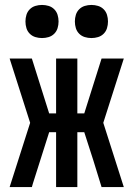

<svg xmlns="http://www.w3.org/2000/svg" viewBox="-20 -757 540 777"><path d="M19 0 102 -260 19 -520H109L179 -298H207V-520H293V-298H321L391 -520H481L398 -260L481 0H391L358 -107L321 -222H293V0H207V-222H179L113 -14L109 0ZM350 -603Q336 -603 323 -607Q310 -611 300.5 -620.5Q291 -630 287 -643Q283 -656 283 -670Q283 -684 287 -697Q291 -710 300.5 -719.5Q310 -729 323 -733Q336 -737 350 -737Q364 -737 377 -733Q390 -729 399.5 -719.5Q409 -710 413 -697Q417 -684 417 -670Q417 -656 413 -643Q409 -630 399.5 -620.5Q390 -611 377 -607Q364 -603 350 -603ZM150 -603Q136 -603 123 -607Q110 -611 100.5 -620.5Q91 -630 87 -643Q83 -656 83 -670Q83 -684 87 -697Q91 -710 100.5 -719.5Q110 -729 123 -733Q136 -737 150 -737Q164 -737 177 -733Q190 -729 199.5 -719.5Q209 -710 213 -697Q217 -684 217 -670Q217 -656 213 -643Q209 -630 199.5 -620.5Q190 -611 177 -607Q164 -603 150 -603Z"/></svg>

Font: Iosevka SS10 Medium
Style: Regular
Weight: 500
Monospace: yes
Designer: Belleve Invis
Foundry: Belleve Invis
Version: Version 28.0.6; ttfautohint (v1.8.4)